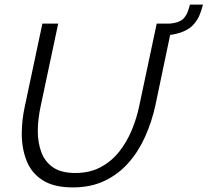

<svg xmlns="http://www.w3.org/2000/svg" viewBox="-20 -813 906 838"><path d="M298 5Q215 5 166 -26.5Q117 -58 96 -111.5Q75 -165 75 -230Q75 -260 78.5 -290.5Q82 -321 89 -352L165 -710H234L158 -352Q145 -293 145 -241Q145 -190 160.5 -148.5Q176 -107 211.5 -82.5Q247 -58 309 -58Q372 -58 419.5 -83.5Q467 -109 500.5 -151.5Q534 -194 555.5 -246Q577 -298 588 -352L664 -710H733L658 -352Q642 -280 613 -215.5Q584 -151 540 -101.5Q496 -52 436 -23.5Q376 5 298 5ZM685 -658 696 -709Q759 -709 781 -732Q792 -744 798 -758.5Q804 -773 809 -793H866Q859 -765 849 -742.5Q839 -720 818 -699Q796 -679 760.5 -668.5Q725 -658 685 -658Z"/></svg>

Font: Raleway
Style: Italic
Weight: 400
Italic angle: -12°
Designer: Matt McInerney, Pablo Impallari, Rodrigo Fuenzalida
Foundry: Matt McInerney, Pablo Impallari, Rodrigo Fuenzalida
Version: Version 4.026